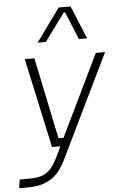

<svg xmlns="http://www.w3.org/2000/svg" viewBox="-94 -845 684 1093"><g transform="rotate(-5 247.5 -298.5)"><path d="M-30 204 -22 155H38Q64 155 86 150.5Q108 146 126.5 135Q145 124 161.5 104Q178 84 193 53L225 -13H177L66 -525H121L218 -60H247L472 -525H525L236 70Q200 144 147.5 174Q95 204 26 204ZM147 -612 284 -801H352L430 -612H383L318 -770H310L194 -612Z"/></g></svg>

Font: Sora ExtraLight
Style: Italic
Weight: 200
Designer: Jonathan Barnbrook, Juli√°n Moncada
Version: Version 1.000